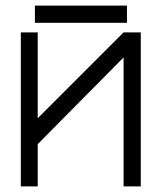

<svg xmlns="http://www.w3.org/2000/svg" viewBox="-20 -712 580 682"><path d="M480 -50H419V-508L114 -200V-50H54V-597H114V-292L419 -597H480ZM104 -692H431V-631H104Z"/></svg>

Font: 3270 Nerd Font Mono
Style: Regular
Weight: 400
Monospace: yes
Version: Version 3.0.1;Nerd Fonts 3.0.0